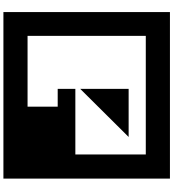

<svg xmlns="http://www.w3.org/2000/svg" viewBox="36 -1076 1040 1153"><g transform="rotate(-90 556.5 -500.0)"><path d="M917 -145V-855H492V-674H599V-568H205V-145ZM599 -539V-248H310ZM60 -1000H1060V0H60Z"/></g></svg>

Font: El Pececito
Style: Regular
Weight: 400
Designer: deFharo
Foundry: deFharo
Version: El Pececito Version 1.000